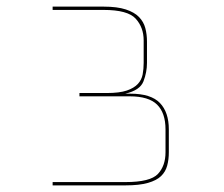

<svg xmlns="http://www.w3.org/2000/svg" viewBox="-20 -650 677 580"><path d="M220 -359V-369H303Q341 -369 363 -376.5Q385 -384 396.5 -396.5Q408 -409 411 -425.5Q414 -442 414 -460V-528Q414 -567 390 -593.5Q366 -620 293 -620H139V-630H293Q334 -630 360 -621.5Q386 -613 400 -598.5Q414 -584 419 -565Q424 -546 424 -524V-460Q424 -432 413.5 -404.5Q403 -377 358 -367H374Q436 -367 463 -339Q490 -311 490 -259V-190Q490 -168 485 -149.5Q480 -131 466.5 -118Q453 -105 427 -97.5Q401 -90 359 -90H139V-100H359Q434 -100 457 -124.5Q480 -149 480 -190V-259Q480 -309 454.5 -334Q429 -359 372 -359Z"/></svg>

Font: Bungee Hairline
Style: Regular
Weight: 400
Designer: David Jonathan Ross
Foundry: David Jonathan Ross
Version: Version 1.000;PS 1.0;hotconv 1.0.72;makeotf.lib2.5.5900